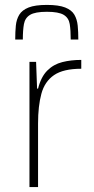

<svg xmlns="http://www.w3.org/2000/svg" viewBox="-20 -762 381 782"><path d="M100 0V-510H127L131 -401H135Q147 -449 172.5 -474.5Q198 -500 233.5 -509Q269 -518 311 -518V-482Q238 -482 200 -456Q162 -430 148.5 -380Q135 -330 135 -259V0ZM171 -742Q219 -742 245.5 -731.5Q272 -721 283 -702Q294 -683 296.5 -657.5Q299 -632 299 -601H268Q268 -639 264 -664Q260 -689 239.5 -701.5Q219 -714 171 -714Q123 -714 102.5 -701.5Q82 -689 77.5 -664Q73 -639 73 -601H42Q42 -632 44.5 -657.5Q47 -683 58.5 -702Q70 -721 96.5 -731.5Q123 -742 171 -742Z"/></svg>

Font: Saira Thin Thin
Style: Regular
Weight: 250
Version: Version 1.101